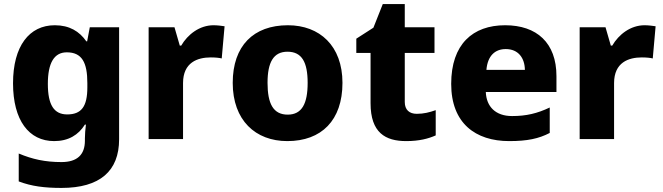

<svg xmlns="http://www.w3.org/2000/svg" viewBox="-20 -734 3256 943"><path d="M249 -610C124 -610 44 -508 44 -325C44 -143 122 -41 246 -41C316 -41 365 -71 397 -122H402C399 -99 397 -73 397 -54V-43C397 26 359 62 282 62C201 62 139 48 72 20V157C135 181 199 189 282 189C471 189 565 106 565 -50V-600H421L408 -531H404C370 -580 321 -610 249 -610ZM308 -477C382 -477 409 -428 409 -326V-305C409 -211 380 -172 310 -172C245 -172 215 -219 215 -322C215 -425 246 -477 308 -477Z M1029 -610C960 -610 902 -565 870 -510H863L837 -600H710V-51H879V-326C879 -428 951 -452 1015 -452C1038 -452 1057 -450 1069 -447L1083 -605C1071 -607 1047 -610 1029 -610Z M1662 -327C1662 -509 1550 -610 1394 -610C1225 -610 1123 -509 1123 -327C1123 -143 1235 -41 1391 -41C1559 -41 1662 -143 1662 -327ZM1294 -327C1294 -428 1323 -480 1392 -480C1463 -480 1491 -428 1491 -327C1491 -225 1463 -171 1393 -171C1322 -171 1294 -225 1294 -327Z M2027 -175C1991 -175 1968 -194 1968 -233V-474H2114V-600H1968V-714H1860L1814 -598L1730 -544V-474H1800V-227C1800 -82 1873 -41 1975 -41C2039 -41 2084 -53 2120 -69V-193C2089 -182 2061 -175 2027 -175Z M2461 -610C2302 -610 2196 -517 2196 -322C2196 -129 2315 -41 2481 -41C2570 -41 2626 -53 2680 -81V-206C2619 -177 2565 -164 2495 -164C2414 -164 2369 -210 2366 -282H2713V-360C2713 -524 2616 -610 2461 -610ZM2464 -493C2526 -493 2557 -449 2558 -391H2369C2375 -461 2412 -493 2464 -493Z M3146 -610C3077 -610 3019 -565 2987 -510H2980L2954 -600H2827V-51H2996V-326C2996 -428 3068 -452 3132 -452C3155 -452 3174 -450 3186 -447L3200 -605C3188 -607 3164 -610 3146 -610Z"/></svg>

Font: Noto Sans Tamil UI ExtraBold
Style: Regular
Weight: 800
Designer: Jelle Bosma - Monotype Design Team
Foundry: Monotype Imaging Inc.
Version: Version 2.004